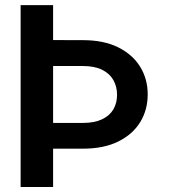

<svg xmlns="http://www.w3.org/2000/svg" viewBox="-20 -748 682 768"><path d="M62.5 -727.5H192.4V0H62.5ZM123 -587.9 311.5 -587.4Q395 -587.4 452.9 -558.6Q510.7 -529.8 540.8 -480.7Q570.8 -431.6 570.8 -370.6Q570.8 -308.6 540.8 -259.5Q510.7 -210.4 452.9 -181.9Q395 -153.3 311.5 -153.3H123V-256.3H311.5Q357.9 -256.3 388.2 -270.8Q418.5 -285.2 433.3 -310.3Q448.2 -335.4 448.2 -368.7Q448.2 -401.9 433.3 -428Q418.5 -454.1 388.2 -469Q357.9 -483.9 311.5 -483.9H123Z"/></svg>

Font: Inter 24pt SemiBold
Style: Regular
Weight: 600
Designer: Rasmus Andersson
Foundry: rsms
Version: Version 4.001;git-66647c0bb